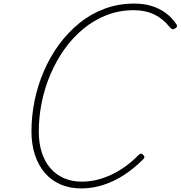

<svg xmlns="http://www.w3.org/2000/svg" viewBox="-20 -1035 1010 1074"><path d="M435 19Q371 19 319.5 -3Q268 -25 231.5 -67Q195 -109 175.5 -168Q156 -227 156 -300Q156 -386 173.5 -472Q191 -558 226 -638.5Q261 -719 311 -787Q361 -855 425 -906.5Q489 -958 566 -986.5Q643 -1015 731 -1015Q783 -1015 826.5 -1002Q870 -989 905.5 -963.5Q941 -938 967 -899Q972 -892 969 -885Q966 -878 956 -874Q948 -870 942.5 -872.5Q937 -875 928 -885Q890 -932 841 -955Q792 -978 729 -978Q648 -978 577 -950.5Q506 -923 447 -874.5Q388 -826 341.5 -761Q295 -696 262.5 -620Q230 -544 213.5 -462.5Q197 -381 197 -299Q197 -235 213.5 -183Q230 -131 261.5 -94.5Q293 -58 337.5 -38.5Q382 -19 437 -19Q480 -19 521.5 -29Q563 -39 603.5 -58Q644 -77 682 -104.5Q720 -132 755 -168Q762 -174 768 -175.5Q774 -177 781 -168Q788 -161 788 -156Q788 -151 780 -143Q727 -90 670.5 -54Q614 -18 554.5 0.5Q495 19 435 19Z"/></svg>

Font: Playwrite RO Thin
Style: Regular
Weight: 250
Version: Version 1.002